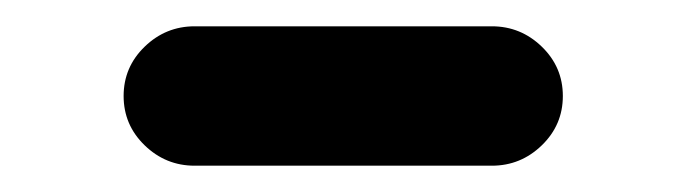

<svg xmlns="http://www.w3.org/2000/svg" viewBox="-20 -363 522 146"><path d="M128 -237Q106 -237 90 -252.5Q74 -268 74 -290Q74 -312 90 -327.5Q106 -343 128 -343H354Q376 -343 392 -327.5Q408 -312 408 -290Q408 -268 392 -252.5Q376 -237 354 -237Z"/></svg>

Font: Rounded Mplus 1c Bold
Style: Bold
Weight: 700
Version: Version 1.059.20150529